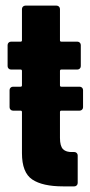

<svg xmlns="http://www.w3.org/2000/svg" viewBox="-20 -662 318 682"><path d="M58 -118V-264Q58 -269 53 -269H26Q21 -269 17.5 -272.5Q14 -276 14 -281V-342Q14 -347 17.5 -350.5Q21 -354 26 -354H53Q58 -354 58 -359V-410Q58 -415 53 -415H19Q14 -415 10.5 -418.5Q7 -422 7 -427V-502Q7 -507 10.5 -510.5Q14 -514 19 -514H53Q58 -514 58 -519V-630Q58 -635 61.5 -638.5Q65 -642 70 -642H181Q186 -642 189.5 -638.5Q193 -635 193 -630V-519Q193 -514 198 -514H255Q260 -514 263.5 -510.5Q267 -507 267 -502V-427Q267 -422 263.5 -418.5Q260 -415 255 -415H198Q193 -415 193 -410V-359Q193 -354 198 -354H263Q268 -354 271.5 -350.5Q275 -347 275 -342V-281Q275 -276 271.5 -272.5Q268 -269 263 -269H198Q193 -269 193 -264V-172Q193 -143 204 -132Q215 -121 238 -122H244Q249 -122 252.5 -118.5Q256 -115 256 -110V-12Q256 -7 252.5 -3.5Q249 0 244 0H204Q131 0 94.5 -24.5Q58 -49 58 -118Z"/></svg>

Font: Barlow Condensed
Style: Bold
Weight: 700
Width: 3
Designer: Jeremy Tribby
Foundry: Tribby Type
Version: Version 1.500